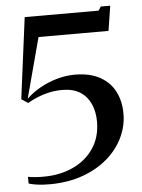

<svg xmlns="http://www.w3.org/2000/svg" viewBox="-54 -803 639 862"><g transform="rotate(-5 265.0 -372.5)"><path d="M40.5 -27.5Q55.5 -24.5 75.5 -23Q95.5 -21.5 117 -22Q188 -23 245.5 -50Q303 -77 337 -127.2Q371 -177.5 371 -248Q371 -292.5 355.2 -327.5Q339.5 -362.5 308 -382.5Q276.5 -402.5 228 -402.5Q197 -402.5 169.2 -396.5Q141.5 -390.5 117 -380.5Q92.5 -370.5 70.5 -357.5L41 -377L88.5 -743H421.5L433 -760.5H475.5L458 -648.5H142.5L70 -376.5Q96.5 -402.5 132.5 -422.8Q168.5 -443 209 -454.5Q249.5 -466 289 -466Q357.5 -466 402.8 -441Q448 -416 470.2 -372.5Q492.5 -329 492.5 -272.5Q492.5 -217 468 -165.8Q443.5 -114.5 397.5 -74.2Q351.5 -34 286.2 -10.2Q221 13.5 140 14.5Q127 14.5 109.2 13.8Q91.5 13 73.5 10.2Q55.5 7.5 41 3Z"/></g></svg>

Font: Merriweather 144pt Medium
Style: Regular
Weight: 500
Version: Version 2.100